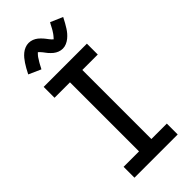

<svg xmlns="http://www.w3.org/2000/svg" viewBox="-299 -1036 1099 1099"><g transform="rotate(-45 250.0 -487.0)"><path d="M75 0V-88H200V-647H75V-735H425V-647H300V-88H425V0ZM308 -812Q300 -812 292.5 -813.5Q285 -815 278.5 -817.5Q272 -820 265 -824Q258 -828 252.5 -832.5Q247 -837 241 -843Q235 -849 230 -854.5Q225 -860 221 -866Q217 -872 211.5 -878.5Q206 -885 201.5 -890Q197 -895 192 -899Q190 -897 186 -893Q182 -889 180 -886.5Q178 -884 175.5 -881Q173 -878 171 -874.5Q169 -871 166.5 -867Q164 -863 161 -858.5Q158 -854 155.5 -849.5Q153 -845 150 -839.5Q147 -834 144 -828Q141 -822 137 -815L63 -848Q72 -866 80.5 -881Q89 -896 97 -908Q105 -920 114 -931Q123 -942 135 -952Q147 -962 162 -968Q177 -974 192 -974Q200 -974 207.5 -972.5Q215 -971 221.5 -968.5Q228 -966 235 -962Q242 -958 247.5 -953.5Q253 -949 259 -943Q265 -937 270 -931.5Q275 -926 279 -920.5Q283 -915 288.5 -908Q294 -901 298 -896.5Q302 -892 308 -887Q310 -889 314 -893.5Q318 -898 320 -900.5Q322 -903 324.5 -906Q327 -909 329 -912Q331 -915 333.5 -919Q336 -923 339 -927.5Q342 -932 344.5 -937Q347 -942 350 -947.5Q353 -953 356 -959Q359 -965 363 -971L437 -939Q428 -921 419.5 -906Q411 -891 403 -878.5Q395 -866 386 -855.5Q377 -845 365 -835Q353 -825 338 -818.5Q323 -812 308 -812Z"/></g></svg>

Font: Iosevka Curly Semibold
Style: Regular
Weight: 600
Monospace: yes
Designer: Belleve Invis
Foundry: Belleve Invis
Version: Version 22.1.2; ttfautohint (v1.8.4)